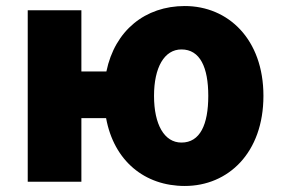

<svg xmlns="http://www.w3.org/2000/svg" viewBox="-20 -603 933 637"><path d="M582 -130C525 -130 491 -190 491 -285C491 -379 525 -439 582 -439C644 -439 671 -379 671 -285C671 -190 644 -130 582 -130ZM593 14C737 14 854 -96 854 -285C854 -473 737 -583 593 -583C462 -583 361 -502 333 -366H250V-569H72V0H250V-211H332C358 -69 460 14 593 14Z"/></svg>

Font: Noto Sans CJK HK Black
Style: Regular
Weight: 900
Designer: Ryoko NISHIZUKA 西塚涼子 (kana, bopomofo & ideographs); Paul D. Hunt (Latin, Greek & Cyrillic); Sandoll Communications 산돌커뮤니
Foundry: Adobe
Version: Version 2.004;hotconv 1.0.118;makeotfexe 2.5.65603